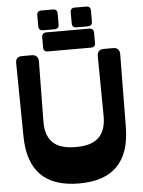

<svg xmlns="http://www.w3.org/2000/svg" viewBox="-71 -1218 959 1287"><g transform="rotate(-5 408.0 -574.5)"><path d="M482 -1030Q452 -1030 452 -1060V-1134Q452 -1163 482 -1163H558Q588 -1163 588 -1134V-1060Q588 -1030 558 -1030ZM257 -1030Q227 -1030 227 -1060V-1134Q227 -1163 257 -1163H334Q364 -1163 364 -1134V-1060Q364 -1030 334 -1030ZM277 -886Q247 -886 247 -915V-985Q247 -998 255 -1006Q263 -1014 277 -1014H566Q580 -1014 588 -1006Q596 -998 596 -985V-915Q596 -886 566 -886ZM753 -332Q751 -160 665.5 -73Q580 14 409 14Q237 14 151.5 -73Q66 -160 64 -332L58 -827Q58 -870 101 -870H167Q188 -870 199.5 -858Q211 -846 211 -826L206 -424Q204 -327 252.5 -279Q301 -231 409 -231Q515 -231 563.5 -279Q612 -327 611 -424L607 -826Q607 -846 617.5 -858Q628 -870 650 -870H715Q736 -870 747 -858Q758 -846 758 -827Z"/></g></svg>

Font: OpenDyslexic3
Style: Bold
Weight: 700
Designer: Abelardo Gonzalez
Version: Version 1.000;PS 001.001;hotconv 1.0.56